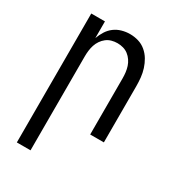

<svg xmlns="http://www.w3.org/2000/svg" viewBox="-180 -631 859 948"><g transform="rotate(30 250.0 -156.5)"><path d="M64 215V-520H142V-425Q150 -447 162.5 -467Q175 -487 193.5 -501Q212 -515 235 -521.5Q258 -528 281 -528Q306 -528 329.5 -521Q353 -514 372 -498Q391 -482 403.5 -461Q416 -440 423.5 -416.5Q431 -393 433.5 -368.5Q436 -344 436 -320V0H358V-320Q358 -337 356 -353.5Q354 -370 349 -385.5Q344 -401 334.5 -415Q325 -429 312 -439Q299 -449 283 -453.5Q267 -458 250 -458Q233 -458 217 -453.5Q201 -449 188 -439Q175 -429 165.5 -415Q156 -401 151 -385.5Q146 -370 144 -353.5Q142 -337 142 -320V215Z"/></g></svg>

Font: Iosevka Term Curly
Style: Regular
Weight: 400
Designer: Belleve Invis
Foundry: Belleve Invis
Version: Version 32.3.0